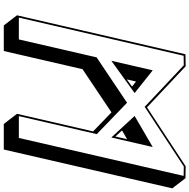

<svg xmlns="http://www.w3.org/2000/svg" viewBox="-13 -931 1015 1029"><g transform="rotate(90 494.5 -416.5)"><path d="M781.4 70.7 989.4 -832.3 935 -903 871 -904 555.4 -696.9 335.4 -904 270.9 -903 62 0 116.4 70.7H253.4L350.8 -351.3L582.2 -506.4L684.2 -408L590 0L644.4 70.7ZM405.6 -588.8 417 -638 444 -616.5ZM679.1 -562.9 726.3 -590.4 711.8 -527.5ZM719.3 -10H602.3L698.8 -427.8L530.7 -589.9L287.5 -426.8L191.3 -10H74.3L278.7 -893.2L329.8 -894L552.5 -684.3L872 -894L922.7 -893.2ZM716.8 -505.6 768 -727.5 601.5 -630.5ZM478.7 -630.5 356.9 -727.5 305.7 -505.6Z"/></g></svg>

Font: Stormning
Style: AsgardObl
Weight: 400
Designer: Robert Jablonski, Mew Too
Foundry: Cannot Into Space Fonts
Version: Version 0.90